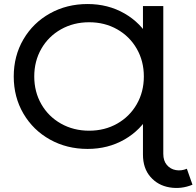

<svg xmlns="http://www.w3.org/2000/svg" viewBox="-20 -728 971 949"><path d="M47.9 -350Q47.9 -451.7 95.7 -533.5Q143.6 -615.3 226.9 -661.7Q310.1 -708.1 412.9 -708.1Q513.9 -708.1 594.9 -661.7Q676 -615.3 721.6 -533.5Q767.3 -451.7 767.3 -350Q767.3 -248.3 721.6 -166.5Q676 -84.7 594.9 -38.3Q513.9 8.1 412.9 8.1Q310.1 8.1 226.9 -38.3Q143.6 -84.7 95.7 -166.5Q47.9 -248.3 47.9 -350ZM691 -350Q691 -426 655.9 -487.1Q620.9 -548.1 559.2 -583.1Q497.6 -618 420.6 -618Q343.6 -618 281.5 -583.1Q219.4 -548.1 184.4 -487.1Q149.3 -426 149.3 -350Q149.3 -274 184.4 -212.9Q219.4 -151.9 281.5 -116.9Q343.6 -82 420.6 -82Q497.6 -82 559.2 -116.9Q620.9 -151.9 655.9 -212.9Q691 -274 691 -350ZM686.6 35.7V-161.9L699.9 -350.9L686.6 -530.3V-698H787.1V32.3Q787.1 66.6 804.6 87.2Q822 107.9 849 112.7Q876 117.6 903.6 106.1L931.4 184.9Q875.9 207.9 818.2 198.2Q760.6 188.6 723.6 146.2Q686.6 103.9 686.6 35.7Z"/></svg>

Font: iiserrat Thin
Style: Regular
Weight: 100
Designer: Akira Ohta
Foundry: Akira Ohta
Version: Version 1.200;Glyphs 3.3.1 (3343)